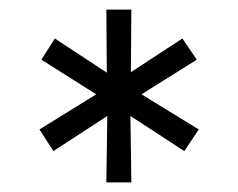

<svg xmlns="http://www.w3.org/2000/svg" viewBox="-20 -720 494 399"><path d="M363 -406 251 -479 253 -341H201L203 -479L91 -406L62 -451L180 -524L66 -596L94 -640L202 -569L201 -700H253L252 -570L359 -640L389 -596L274 -524L393 -451Z"/></svg>

Font: Rosa Sans Light
Style: Regular
Weight: 300
Designer: Pentagram / MCKL
Foundry: Pentagram / MCKL
Version: Version 1.005;September 16, 2019;FontCreator 11.5.0.2425 64-